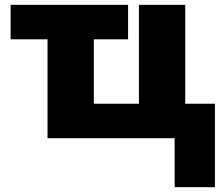

<svg xmlns="http://www.w3.org/2000/svg" viewBox="-20 -573 923 796"><path d="M704 203H871V-143H748V-553H556V-143H369V-410H511V-553H24V-410H177V0H704Z"/></svg>

Font: Noto Sans UI Black
Style: Regular
Weight: 900
Designer: Monotype Design Team
Foundry: Monotype Imaging Inc.
Version: Version 1.901